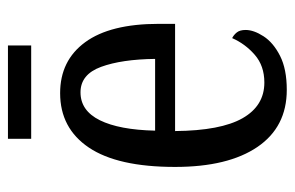

<svg xmlns="http://www.w3.org/2000/svg" viewBox="-146 -568 724 471"><g transform="rotate(-90 215.5 -332.0)"><path d="M231 10Q140 10 91 -62Q42 -134 42 -264Q42 -405 89.5 -475.5Q137 -546 223 -546Q303 -546 348 -484.5Q393 -423 393 -304V-264H130Q131 -152 161.5 -98.5Q192 -45 249 -45Q290 -45 317 -68.5Q344 -92 358 -124Q366 -120 372 -112.5Q378 -105 378 -91Q378 -71 362.5 -47Q347 -23 314.5 -6.5Q282 10 231 10ZM307 -313Q306 -395 287.5 -445.5Q269 -496 225 -496Q180 -496 156.5 -448.5Q133 -401 131 -313ZM111 -617V-674H340V-617Z"/></g></svg>

Font: Noto Serif Myanmar ExtraCondensed
Style: Regular
Weight: 400
Width: 2
Designer: Ben Mitchell and the Monotype Design Team
Foundry: Monotype Imaging Inc.
Version: Version 2.106; ttfautohint (v1.8.4.7-5d5b)